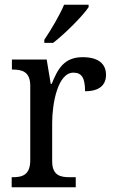

<svg xmlns="http://www.w3.org/2000/svg" viewBox="-20 -786 479 806"><path d="M166 -619V-606H203C254 -645 329 -721 352 -756V-766H249C230 -721 195 -662 166 -619ZM29 0H298V-42H273C233 -42 199 -50 199 -109V-270C199 -353 223 -481 288 -481C324 -481 337 -458 337 -403C400 -403 425 -431 425 -472C425 -518 393 -546 327 -546C248 -546 222 -495 197 -434H193L176 -536H30V-494H33C73 -494 107 -485 107 -426V-114C107 -51 74 -42 32 -42H29Z"/></svg>

Font: Noto Serif Thai SemiCondensed
Style: Regular
Weight: 400
Width: 4
Designer: Monotype Design Team
Foundry: Monotype Imaging Inc.
Version: Version 2.002